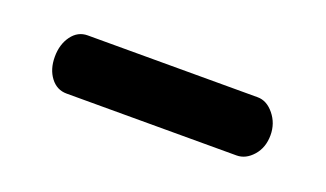

<svg xmlns="http://www.w3.org/2000/svg" viewBox="-28 -378 469 276"><g transform="rotate(20 206.0 -240.5)"><path d="M75 -285H335Q349 -285 360 -271.5Q371 -258 371 -240Q371 -221 360 -208.5Q349 -196 335 -196H75Q60 -196 50.5 -208.5Q41 -221 41 -240Q41 -259 50.5 -272Q60 -285 75 -285Z"/></g></svg>

Font: TerminalDosisSemiBold
Style: Bold
Weight: 600
Designer: EdgarTolentino, PabloImpallari, IginoMarini
Foundry: EdgarTolentino, PabloImpallari, IginoMarini
Version: Version 1.006